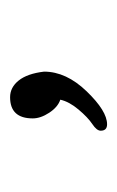

<svg xmlns="http://www.w3.org/2000/svg" viewBox="56 -194 237 390"><g transform="rotate(-90 175.0 1.5)"><path d="M173 -97Q193 -97 207 -79.5Q221 -62 225 -28Q225 17 185 58.5Q145 100 118 100Q105 100 105 87Q105 79 118.5 70Q132 61 148 42Q164 23 168 5Q153 0 141.5 -17.5Q130 -35 130 -51Q130 -97 173 -97Z"/></g></svg>

Font: ToneOZ-Pinyin-WenKai-Light
Style: Light
Weight: 300
Designer: Fontworks Inc.
Foundry: ToneOZ
Version: Version 0.240331